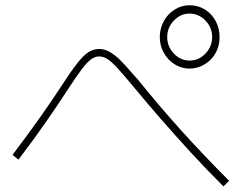

<svg xmlns="http://www.w3.org/2000/svg" viewBox="-20 -824 920 717"><path d="M576.7 -685.6Q576.7 -717.8 591.7 -745Q606.7 -772.2 632.2 -788.3Q657.8 -804.4 687.8 -804.4Q720 -804.4 745.6 -788.3Q771.1 -772.2 785.6 -745Q800 -717.8 800 -685.6Q800 -653.3 785.6 -626.7Q771.1 -600 744.4 -583.9Q717.8 -567.8 687.8 -567.8Q657.8 -567.8 632.2 -583.9Q606.7 -600 591.7 -626.7Q576.7 -653.3 576.7 -685.6ZM772.2 -685.6Q772.2 -721.1 747.2 -747.2Q722.2 -773.3 687.8 -773.3Q654.4 -773.3 629.4 -747.2Q604.4 -721.1 604.4 -685.6Q604.4 -650 629.4 -623.9Q654.4 -597.8 687.8 -597.8Q722.2 -597.8 747.2 -623.9Q772.2 -650 772.2 -685.6ZM814.4 -127.8Q750 -192.2 693.3 -253.9Q636.7 -315.6 583.3 -376.7Q530 -437.8 476.7 -502.2Q440 -546.7 417.8 -570.6Q395.6 -594.4 380.6 -603.9Q365.6 -613.3 350 -613.3Q335.6 -613.3 320.6 -602.8Q305.6 -592.2 285 -565Q264.4 -537.8 228.9 -483.3Q196.7 -433.3 153.9 -371.7Q111.1 -310 48.9 -227.8L26.7 -245.6Q88.9 -327.8 132.2 -389.4Q175.6 -451.1 208.9 -502.2Q245.6 -558.9 268.9 -588.3Q292.2 -617.8 310.6 -629.4Q328.9 -641.1 350 -641.1Q364.4 -641.1 378.3 -635.6Q392.2 -630 408.9 -617.2Q425.6 -604.4 446.1 -581.7Q466.7 -558.9 497.8 -523.3Q576.7 -425.6 657.8 -335.6Q738.9 -245.6 835.6 -148.9Z"/></svg>

Font: Paperlogy 1 Thin
Style: Regular
Weight: 250
Designer: redesigned by Lee Juim, glyphs from Gmarket Sans & Montserrat
Foundry: PT&
Version: Version 1.001